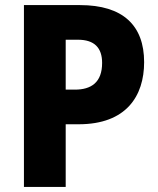

<svg xmlns="http://www.w3.org/2000/svg" viewBox="-20 -734 621 754"><path d="M294 -714H74V0H238V-246H289C476 -246 546 -357 546 -490C546 -634 463 -714 294 -714ZM286 -578C351 -578 381 -546 381 -487C381 -410 338 -382 274 -382H238V-578Z"/></svg>

Font: Noto Sans Thai Looped SemiCondensed ExtraBold
Style: Regular
Weight: 800
Width: 4
Designer: Sasikarn Vongin, Ben Mitchell
Foundry: The Fontpad Ltd
Version: Version 1.001